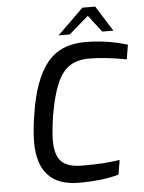

<svg xmlns="http://www.w3.org/2000/svg" viewBox="-61 -976 770 1030"><g transform="rotate(-5 324.0 -461.0)"><path d="M101 -232Q101 -294 116 -386Q144 -566 215 -654.5Q286 -743 419 -743Q537 -743 648 -709L635 -631Q521 -653 434 -653Q371 -653 329.5 -626Q288 -599 261 -537Q234 -475 215 -366Q202 -279 202 -231Q202 -153 235.5 -118.5Q269 -84 349 -84Q415 -84 459 -87Q503 -90 550 -97L537 -19Q451 6 323 6Q101 6 101 -232ZM422 -928H491L577 -791H517L447 -882L342 -791H282Z"/></g></svg>

Font: Exo Medium
Style: Italic
Weight: 500
Italic angle: -9°
Designer: Natanael Gama
Foundry: Natanael Gama
Version: Version 1.500; ttfautohint (v1.6)